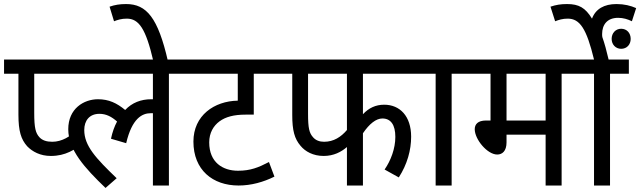

<svg xmlns="http://www.w3.org/2000/svg" viewBox="-20 -916 3161 948"><path d="M149 -552H293V-622H0V-552H71V-350C71 -268 84 -228 114 -194C140 -167 179 -146 231 -146C304 -146 349 -177 396 -212L359 -275C329 -243 286 -216 238 -216C210 -216 189 -223 175 -238C156 -259 149 -283 149 -360Z M277 -552H735V-426C733 -426 730 -426 727 -426C676 -426 632 -409 598 -373C557 -407 517 -426 464 -426C394 -426 317 -380 317 -278C317 -176 398 -87 501 12L556 -36C453 -135 396 -196 396 -274C396 -321 422 -354 471 -354C505 -354 532 -339 558 -316C545 -292 535 -264 528 -231L603 -209C632 -332 682 -357 724 -357C728 -357 731 -357 735 -357V0H814V-552H908V-622H277Z M737 -615H809C760 -828 704 -896 603 -896C571 -896 547 -892 521 -883L543 -811C561 -818 580 -824 606 -824C666 -824 700 -774 737 -615Z M1366 -552V-622H894V-552H1154V-419C1038 -417 935 -346 935 -217C935 -77 1030 0 1158 0C1220 0 1281 -17 1335 -44L1308 -116C1256 -89 1217 -73 1155 -73C1080 -73 1013 -114 1013 -213C1013 -260 1034 -295 1064 -317C1094 -339 1135 -350 1192 -350H1233V-552Z M1772 -552H2065V-622H1352V-552H1423V-348C1423 -272 1434 -231 1464 -196C1487 -168 1526 -146 1578 -146C1628 -146 1665 -166 1693 -190V0H1772V-258C1804 -305 1837 -331 1868 -331C1910 -331 1932 -299 1932 -240C1932 -183 1910 -124 1879 -79L1949 -40C1991 -105 2010 -175 2010 -241C2010 -343 1954 -399 1877 -399C1835 -399 1801 -383 1772 -352ZM1501 -552H1693V-274C1664 -240 1628 -216 1580 -216C1558 -216 1539 -223 1526 -238C1507 -259 1501 -283 1501 -354Z M2210 -552H2303V-622H2051V-552H2131V0H2210Z M2753 -552H2846V-622H2289V-552H2402V-321H2380C2339 -321 2324 -302 2324 -278C2324 -228 2386 -153 2435 -153C2460 -153 2481 -170 2481 -213V-251H2674V0H2753ZM2674 -552V-321H2481V-552Z M2992 -552H3085V-622H2985C2975 -665 2965 -702 2954 -733C2953 -738 2953 -743 2953 -748C2953 -794 2978 -828 3032 -828C3057 -828 3080 -821 3100 -811L3121 -876C3094 -888 3062 -896 3024 -896C2963 -896 2921 -872 2903 -824C2870 -878 2838 -896 2780 -896C2748 -896 2725 -892 2698 -883L2721 -811C2739 -818 2758 -824 2783 -824C2843 -824 2876 -775 2913 -622H2833V-552H2913V0H2992ZM3047 -675C3075 -675 3094 -696 3094 -724C3094 -753 3075 -774 3047 -774C3020 -774 3000 -753 3000 -724C3000 -696 3020 -675 3047 -675Z"/></svg>

Font: Noto Sans SemiCondensed
Style: Italic
Weight: 400
Width: 4
Italic angle: -12°
Designer: Monotype Design Team
Foundry: Monotype Imaging Inc.
Version: Version 2.013